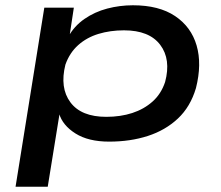

<svg xmlns="http://www.w3.org/2000/svg" viewBox="-20 -528 839 728"><path d="M39 180 148 -499H260L243 -387H238Q261 -429 300 -456Q339 -483 386.5 -495.5Q434 -508 484 -508Q583 -508 644 -467Q705 -426 725.5 -355.5Q746 -285 723 -194Q702 -123 654.5 -78.5Q607 -34 540.5 -12.5Q474 9 394 9Q315 9 266 -22Q217 -53 204 -98H206L161 180ZM383 -85Q437 -85 481.5 -99.5Q526 -114 558.5 -143Q591 -172 606 -217Q629 -303 587.5 -358Q546 -413 450 -413Q398 -413 353.5 -399.5Q309 -386 276.5 -357Q244 -328 228 -283Q206 -195 247 -140Q288 -85 383 -85Z"/></svg>

Font: Nunito Sans 7pt Expanded SemiBold
Style: Italic
Weight: 600
Width: 7
Italic angle: -9°
Designer: Vernon Adams
Foundry: Vernon Adams
Version: Version 3.101;gftools[0.9.27]